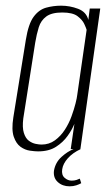

<svg xmlns="http://www.w3.org/2000/svg" viewBox="-20 -525 394 676"><path d="M114 8Q103 8 85.5 5.5Q68 3 52.5 -8Q37 -19 28.5 -43.5Q20 -68 27 -112L71 -385Q80 -441 98.5 -466Q117 -491 142.5 -498Q168 -505 195 -505Q226 -505 255 -494Q284 -483 291 -455L296 -495H333L263 0H229L242 -89Q234 -69 218 -46.5Q202 -24 177 -8Q152 8 114 8ZM126 -16Q153 -16 173.5 -31Q194 -46 208.5 -68.5Q223 -91 232 -116Q241 -141 246 -161Q251 -181 252 -191L285 -420Q283 -427 276.5 -441Q270 -455 253 -468Q236 -481 199 -481Q162 -481 143 -467Q124 -453 116.5 -429Q109 -405 104 -375L62 -108Q58 -76 64 -57Q70 -38 81.5 -29.5Q93 -21 105.5 -18.5Q118 -16 126 -16ZM225 131Q200 131 183.5 116Q167 101 170 76Q175 47 196.5 27.5Q218 8 239 0H264Q236 13 219 32Q202 51 199 71Q196 91 207.5 101Q219 111 232 111Q242 111 249.5 108.5Q257 106 261 104L266 120Q259 124 248.5 127.5Q238 131 225 131Z"/></svg>

Font: Alumni Sans ExtraLight
Style: Italic
Weight: 250
Italic angle: -8°
Version: Version 1.016